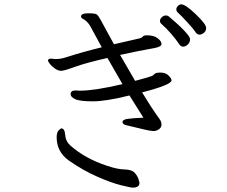

<svg xmlns="http://www.w3.org/2000/svg" viewBox="-20 -817 1040 881"><path d="M620 22Q620 44 589 44Q580 44 535.5 33Q491 22 426 -6.5Q361 -35 295 -81Q240 -121 240 -187Q240 -210 249.5 -219Q259 -228 261 -228Q277 -228 279 -198.5Q281 -169 303 -149Q373 -88 472 -56Q519 -40 551.5 -39.5Q584 -39 597.5 -24.5Q611 -10 615.5 5Q620 20 620 22ZM804 -612Q767 -666 721 -707Q714 -713 714 -721.5Q714 -730 722.5 -738Q731 -746 740.5 -746Q750 -746 754 -742Q758 -738 773 -725.5Q788 -713 806 -696Q852 -652 852 -637Q852 -622 841.5 -612.5Q831 -603 820.5 -603Q810 -603 804 -612ZM352 -742Q352 -756 384 -756Q416 -756 423.5 -751Q431 -746 442 -725.5Q453 -705 469.5 -675Q486 -645 503 -614L621 -641Q630 -643 634.5 -648.5Q639 -654 650 -655H654Q686 -655 703.5 -641.5Q721 -628 721 -615Q721 -602 686 -596Q618 -584 531 -565Q553 -526 600 -446Q671 -465 677.5 -468.5Q684 -472 689.5 -478Q695 -484 717.5 -484Q740 -484 753.5 -470.5Q767 -457 767 -448Q767 -428 632 -393Q680 -315 697 -292Q714 -269 717.5 -262Q721 -255 721 -244.5Q721 -234 712 -226Q703 -218 689.5 -216Q676 -214 628.5 -226Q581 -238 561.5 -242Q542 -246 542 -257Q542 -268 565 -271.5Q588 -275 638 -277Q588 -356 574 -379Q466 -352 406 -352Q346 -352 325 -362Q304 -372 304 -385Q304 -402 327 -402L344 -401H349Q414 -401 542 -431Q512 -482 473 -551Q372 -528 323 -510Q274 -492 260.5 -492Q247 -492 232 -502.5Q217 -513 208.5 -524.5Q200 -536 200 -539Q200 -548 216 -548L234 -546Q256 -546 276 -552Q360 -579 447 -600L392 -701Q377 -723 358 -732Q352 -735 352 -742ZM909 -662Q903 -658 895 -658Q887 -658 879 -667Q868 -684 838 -716.5Q808 -749 798.5 -757Q789 -765 789 -773.5Q789 -782 796 -789.5Q803 -797 812 -797Q831 -797 878.5 -751.5Q926 -706 926 -688.5Q926 -671 909 -662Z"/></svg>

Font: ToneOZ-Pinyin-WenKai-Regular
Style: Regular
Weight: 400
Designer: Fontworks Inc.
Foundry: ToneOZ
Version: Version 0.240331